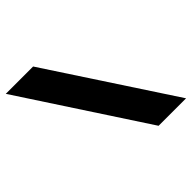

<svg xmlns="http://www.w3.org/2000/svg" viewBox="-165 -789 939 939"><g transform="rotate(-45 304.5 -319.5)"><path d="M608 0 189 -639H0L418 0Z"/></g></svg>

Font: Banana Brick
Style: Regular
Weight: 400
Designer: artmaker
Foundry: artmaker
Version: Version 4.000 2011 initial release